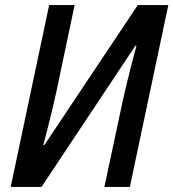

<svg xmlns="http://www.w3.org/2000/svg" viewBox="-20 -734 681 754"><path d="M22 0 173 -714H273L201 -372Q194 -339 184.5 -300Q175 -261 166 -225.5Q157 -190 150 -164H154L521 -714H641L490 0H390L462 -338Q470 -374 480 -415Q490 -456 499.5 -493Q509 -530 516 -554L512 -555L143 0Z"/></svg>

Font: Noto Sans SemiCondensed Medium
Style: Italic
Weight: 500
Width: 4
Italic angle: -12°
Designer: Monotype Design Team
Foundry: Monotype Imaging Inc.
Version: Version 2.013; ttfautohint (v1.8.4.7-5d5b)